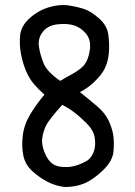

<svg xmlns="http://www.w3.org/2000/svg" viewBox="-20 -739 540 769"><path d="M240 10Q203 6 171 -10.5Q139 -27 110.5 -52.5Q82 -78 74 -113.5Q66 -149 71 -194Q76 -239 100.5 -280Q125 -321 158 -360Q135 -380 116.5 -401.5Q98 -423 85 -453Q72 -483 64.5 -520.5Q57 -558 60.5 -596.5Q64 -635 98.5 -666Q133 -697 176 -710Q219 -723 256.5 -717Q294 -711 319.5 -702Q345 -693 377 -665Q409 -637 414 -599.5Q419 -562 416 -527.5Q413 -493 400.5 -466.5Q388 -440 358.5 -412Q329 -384 300 -370Q338 -340 369.5 -313Q401 -286 415 -256Q429 -226 433.5 -198.5Q438 -171 434.5 -132.5Q431 -94 392.5 -57Q354 -20 319 -5Q284 10 240 10ZM333 -98Q351 -114 357.5 -137.5Q364 -161 359 -189.5Q354 -218 327 -245Q300 -272 276 -290Q252 -308 229 -319Q174 -257 164 -235.5Q154 -214 149.5 -188.5Q145 -163 158 -129.5Q171 -96 192 -82Q213 -68 251.5 -70Q290 -72 333 -98ZM248 -431Q294 -454 313.5 -474.5Q333 -495 339.5 -536.5Q346 -578 325 -603.5Q304 -629 276 -637.5Q248 -646 209.5 -641.5Q171 -637 151 -611Q131 -585 136 -552Q141 -519 154.5 -485.5Q168 -452 221 -415Z"/></svg>

Font: Kosefont JP
Style: Regular
Weight: 400
Designer: Nozomi Seto 瀬戸のぞみ
Version: Version 3.00;June 19, 2020